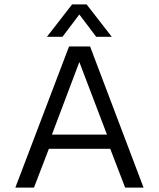

<svg xmlns="http://www.w3.org/2000/svg" viewBox="-20 -856 725 876"><path d="M490 -688 375 -836H309L194 -688H265L342 -790L419 -688ZM203 -177H483L551 0H635L391 -644H295L50 0H135ZM342 -573 468 -242H217Z"/></svg>

Font: Kanit Light
Style: Regular
Weight: 300
Designer: Katatrad Team
Foundry: CadsonDemak
Version: Version 1.000;PS 001.000;hotconv 1.0.88;makeotf.lib2.5.64775